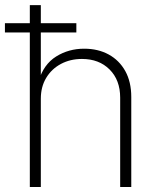

<svg xmlns="http://www.w3.org/2000/svg" viewBox="-29 -748 636 768"><path d="M134.3 -353V0H90.3V-727.5H134.3V-423.8H125.5Q145.5 -490.7 195.6 -522Q245.6 -553.2 307.6 -553.2Q363.3 -553.2 405.8 -530Q448.2 -506.8 472.2 -463.6Q496.1 -420.4 496.1 -359.9V0H451.7V-357.4Q451.7 -427.7 409.4 -470Q367.2 -512.2 298.8 -512.2Q252 -512.2 214.6 -492.2Q177.2 -472.2 155.8 -436.5Q134.3 -400.9 134.3 -353ZM-9.3 -618.2V-655.3H276.4V-618.2Z"/></svg>

Font: Inter ExtraLight
Style: Regular
Weight: 250
Designer: Rasmus Andersson
Foundry: rsms
Version: Version 4.001;git-66647c0bb